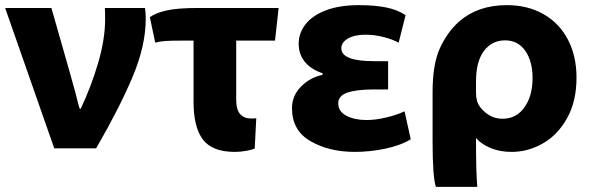

<svg xmlns="http://www.w3.org/2000/svg" viewBox="-21 -527 2298 747"><path d="M272 -168Q282 -126 289 -104H293Q333 -188 360.5 -281Q388 -374 388 -453Q388 -481 387 -496H543Q546 -480 546 -454Q546 -349 494.5 -227Q443 -105 353 50H190L-1 -496H179L252 -240Q271 -173 272 -168Z M893 64Q805 64 768.5 16Q732 -32 732 -131V-369H686Q644 -369 622 -367.5Q600 -366 583 -361L562 -460Q583 -476 625.5 -486Q668 -496 752 -496H1063L1049 -369H898V-139Q898 -100 913.5 -83Q929 -66 955 -66Q974 -66 976 -67L970 51Q959 56 936.5 60Q914 64 893 64Z M1141 -357Q1141 -397 1166.5 -431Q1192 -465 1245 -486Q1298 -507 1376 -507Q1437 -507 1481.5 -498Q1526 -489 1557 -468L1530 -361Q1506 -374 1471 -383Q1436 -392 1401 -392Q1358 -392 1332.5 -377Q1307 -362 1307 -339Q1307 -289 1435 -289H1489V-179H1434Q1368 -179 1331.5 -167Q1295 -155 1295 -125Q1295 -93 1327 -76.5Q1359 -60 1405 -60Q1440 -60 1482 -70Q1524 -80 1553 -94L1577 15Q1535 40 1475.5 52Q1416 64 1360 64Q1260 64 1187.5 22.5Q1115 -19 1115 -106Q1115 -154 1149.5 -189.5Q1184 -225 1234 -236V-242Q1189 -257 1165 -286.5Q1141 -316 1141 -357Z M1836 200H1675Q1662 164 1662 21V-169Q1662 -277 1690.5 -339.5Q1719 -402 1766 -444Q1839 -507 1951 -507Q2032 -507 2093.5 -472Q2155 -437 2188.5 -373Q2222 -309 2222 -225Q2222 -133 2185.5 -67.5Q2149 -2 2091 31Q2033 64 1970 64Q1925 64 1889 49.5Q1853 35 1831 10V18Q1831 148 1836 200ZM1835 -134Q1843 -108 1871 -86.5Q1899 -65 1934 -65Q1988 -65 2019.5 -109.5Q2051 -154 2051 -223Q2051 -289 2022.5 -329.5Q1994 -370 1944 -370Q1893 -370 1862 -329Q1831 -288 1831 -210V-166Q1831 -150 1835 -134Z"/></svg>

Font: Gmarket Sans TTF Bold
Style: Regular
Weight: 700
Designer: Creative Director : Sungho Lee; Art Director : Kiwoong Choi; Project Manager : Sori Yang, Jongwook Yoon; Font Designer :
Foundry: Sandoll Inc.
Version: Version 1.000;hotconv 1.0.109;makeotfexe 2.5.65596